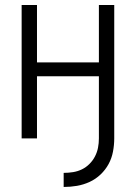

<svg xmlns="http://www.w3.org/2000/svg" viewBox="-20 -550 540 763"><path d="M233 193V137Q252 137 270.5 134Q289 131 305.5 123Q322 115 335.5 101.5Q349 88 357.5 71.5Q366 55 369.5 37Q373 19 373 0V-247H127V0H66V-530H127V-302H373V-530H434V0Q434 26 429 52.5Q424 79 411.5 102Q399 125 379.5 143.5Q360 162 336 173Q312 184 286 188.5Q260 193 233 193Z"/></svg>

Font: Iosevka Term Light
Style: Regular
Weight: 300
Monospace: yes
Designer: Belleve Invis
Foundry: Belleve Invis
Version: Version 9.0.1; ttfautohint (v1.8.3)